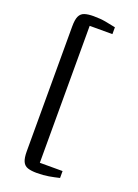

<svg xmlns="http://www.w3.org/2000/svg" viewBox="-174 -875 779 1083"><g transform="rotate(20 216.0 -333.5)"><path d="M192 137Q159 137 138 130Q117 123 107.5 102.2Q98 81.5 98 41V-708Q98 -749 107.5 -769.5Q117 -790 138 -797Q159 -804 192 -804Q233 -804 264.8 -798.2Q296.5 -792.5 326 -786V-745H189.5V77H326V118.5Q295 126 263.2 131.5Q231.5 137 192 137Z"/></g></svg>

Font: Merriweather 24pt
Style: Regular
Weight: 400
Designer: Eben Sorkin
Foundry: Eben Sorkin
Version: Version 2.100